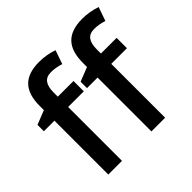

<svg xmlns="http://www.w3.org/2000/svg" viewBox="-186 -953 1142 1142"><g transform="rotate(-45 385.0 -382.5)"><path d="M353 -453.1H221.2V0H106V-453.1H17.1V-506.8L106 -542V-577.1Q106 -672.9 150.9 -719Q195.8 -765.1 288.1 -765.1Q348.6 -765.1 407.2 -745.1L377 -658.2Q334.5 -671.9 295.9 -671.9Q256.8 -671.9 239 -647.7Q221.2 -623.5 221.2 -575.2V-540H353ZM715.8 -453.1H584V0H468.8V-453.1H379.9V-506.8L468.8 -542V-577.1Q468.8 -672.9 513.7 -719Q558.6 -765.1 650.9 -765.1Q711.4 -765.1 770 -745.1L739.7 -658.2Q697.3 -671.9 658.7 -671.9Q619.6 -671.9 601.8 -647.7Q584 -623.5 584 -575.2V-540H715.8Z"/></g></svg>

Font: f1_58959          
Style: Regular
Weight: 600
Foundry: Ascender Corporation
Version: Version 1.10